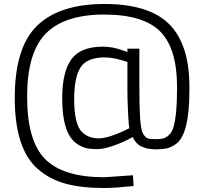

<svg xmlns="http://www.w3.org/2000/svg" viewBox="-20 -741 1017 963"><path d="M930 -305V-290Q930 -69 864 -20Q840 -2 817 3Q794 8 763 8Q732 8 710 1.5Q688 -5 676 -14Q653 -33 646 -54Q605 -30 552.5 -11.5Q500 7 469 7Q438 7 417 3Q396 -1 371.5 -16Q347 -31 330 -58Q292 -119 292 -249Q292 -379 337.5 -443Q383 -507 497 -507Q546 -507 600 -487L619 -480V-497H679V-302Q679 -123 692 -84Q696 -70 706 -58.5Q716 -47 728.5 -45Q741 -43 762.5 -43Q784 -43 798 -46.5Q812 -50 827 -63.5Q842 -77 850 -103Q868 -167 868 -290V-306Q868 -497 784 -582.5Q700 -668 502 -668Q304 -668 210 -573Q116 -478 116 -256Q116 -34 206.5 57Q297 148 504 148L647 138L650 192Q554 202 504 202Q388 202 308 180Q228 158 169 106Q54 5 54 -249.5Q54 -504 166.5 -612.5Q279 -721 503.5 -721Q728 -721 829 -619.5Q930 -518 930 -305ZM629 -98Q625 -114 622 -180.5Q619 -247 619 -287V-430Q554 -453 505 -453Q416 -453 384 -403Q352 -353 352 -243Q352 -120 390 -80Q423 -47 475 -47Q527 -47 629 -98Z"/></svg>

Font: Titillium Web
Style: Light
Weight: 300
Version: Version 1.001;PS 57.000;hotconv 1.0.70;makeotf.lib2.5.55311